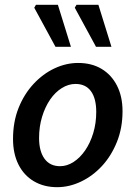

<svg xmlns="http://www.w3.org/2000/svg" viewBox="-20 -764 563 796"><path d="M217 12Q162 12 120.5 -12.5Q79 -37 56.5 -82Q34 -127 34 -188Q34 -259 57 -316.5Q80 -374 119 -416Q158 -458 206 -480.5Q254 -503 304 -503Q360 -503 401 -478.5Q442 -454 465 -409Q488 -364 488 -303Q488 -233 464.5 -175Q441 -117 402.5 -75.5Q364 -34 315.5 -11Q267 12 217 12ZM229 -75Q258 -75 285 -92.5Q312 -110 333 -140.5Q354 -171 366.5 -212Q379 -253 379 -300Q379 -356 357 -386Q335 -416 293 -416Q264 -416 236.5 -399Q209 -382 188 -351.5Q167 -321 154.5 -280Q142 -239 142 -192Q142 -137 164.5 -106Q187 -75 229 -75ZM210 -570 122 -732 129 -744H220L274 -570ZM378 -570 290 -732 297 -744H388L442 -570Z"/></svg>

Font: Source Sans 3 ExtraLight SemiBold
Style: Italic
Weight: 600
Italic angle: -11°
Version: Version 3.052;hotconv 1.1.0;makeotfexe 2.6.0